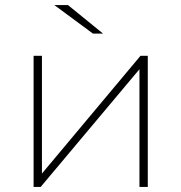

<svg xmlns="http://www.w3.org/2000/svg" viewBox="-20 -740 717 760"><path d="M113 0V-519H146V-53L536 -519H565V0H532V-466L141 0ZM348 -607 195 -720H249L388 -607Z"/></svg>

Font: Montserrat ExtraLight
Style: Regular
Weight: 200
Designer: Julieta Ulanovsky
Foundry: Julieta Ulanovsky
Version: Version 9.000; ttfautohint (v1.8.4.7-5d5b)